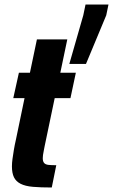

<svg xmlns="http://www.w3.org/2000/svg" viewBox="-20 -833 502 853"><path d="M210 0Q160 0 126 -3Q92 -6 71.5 -16.5Q51 -27 42 -45.5Q33 -64 33 -94Q33 -109 35.5 -127Q38 -145 41.5 -166.5Q45 -188 51 -214L89 -397H39L64 -510H113L144 -658H279L248 -510H317L293 -397H223L178 -182Q176 -170 174 -161Q172 -152 171 -144Q170 -136 170 -130Q170 -116 176 -109Q182 -102 195 -100.5Q208 -99 230 -99ZM288 -549 350 -765 360 -813H462L452 -765L362 -549Z"/></svg>

Font: Saira Condensed ExtraBold
Style: Italic
Weight: 800
Width: 3
Italic angle: -12°
Designer: Hector Gatti with collaboration of the Omnibus-Type team
Foundry: Omnibus-Type
Version: Version 1.101